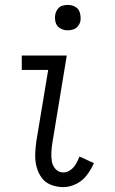

<svg xmlns="http://www.w3.org/2000/svg" viewBox="-20 -757 472 785"><path d="M239 8Q265 8 291.5 -5Q318 -18 335.5 -41.5Q353 -65 364 -90L305 -117Q299 -102 291 -87.5Q283 -73 269 -62.5Q255 -52 239 -52Q220 -52 207.5 -65.5Q195 -79 192 -97Q189 -115 190 -134Q191 -153 194 -172L253 -530H69V-471H177L129 -182Q125 -155 124 -128.5Q123 -102 129 -77Q135 -52 149.5 -31.5Q164 -11 188 -1.5Q212 8 239 8ZM257 -633Q269 -633 280.5 -637Q292 -641 299.5 -651Q307 -661 309 -672Q311 -689 306.5 -705Q302 -721 288 -729Q274 -737 257 -737Q246 -737 234.5 -733.5Q223 -730 215.5 -719.5Q208 -709 206 -698Q203 -681 207.5 -665Q212 -649 226.5 -641Q241 -633 257 -633Z"/></svg>

Font: Iosevka Sparkle Light
Style: Italic
Weight: 300
Italic angle: -9°
Designer: Belleve Invis
Foundry: Belleve Invis
Version: Version 4.5.0; ttfautohint (v1.8.3)